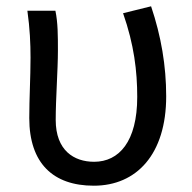

<svg xmlns="http://www.w3.org/2000/svg" viewBox="-20 -577 609 610"><path d="M278 13C414 13 508 -87 508 -271C508 -368 492 -462 460 -557L371 -535C406 -435 416 -351 416 -269C416 -127 358 -63 279 -63C215 -63 157 -99 157 -196C157 -263 164 -356 164 -416C164 -464 164 -505 156 -543H67C75 -486 77 -438 77 -394C77 -330 73 -266 73 -202C73 -58 149 13 278 13Z"/></svg>

Font: Noto Sans CJK JP
Style: Regular
Weight: 400
Designer: Ryoko NISHIZUKA 西塚涼子 (kana, bopomofo & ideographs); Paul D. Hunt (Latin, Greek & Cyrillic); Sandoll Communications 산돌커뮤니
Foundry: Adobe
Version: Version 2.004;hotconv 1.0.118;makeotfexe 2.5.65603